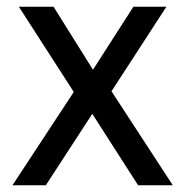

<svg xmlns="http://www.w3.org/2000/svg" viewBox="-20 -550 550 570"><path d="M199 -277 36 -530H139L256 -343L376 -530H474L311 -279L493 0H390L254 -212L116 0H17Z"/></svg>

Font: Golos UI
Style: Regular
Weight: 400
Designer: A.Korolkova, Vitaly Kuzmin
Foundry: ParaType Ltd
Version: Version 2.000